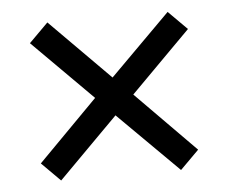

<svg xmlns="http://www.w3.org/2000/svg" viewBox="-39 -604 597 501"><g transform="rotate(-5 260.0 -353.0)"><path d="M53 -195 209 -353 52 -510 102 -560 259 -402 417 -560 466 -511 309 -353 465 -195 416 -146 258 -303 102 -146Z"/></g></svg>

Font: Noto Sans Sinhala SemiCondensed
Style: Regular
Weight: 400
Width: 4
Designer: Jelle Bosma - Monotype Design Team
Foundry: Monotype Imaging Inc.
Version: Version 2.006; ttfautohint (v1.8.4.7-5d5b)